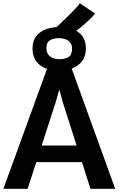

<svg xmlns="http://www.w3.org/2000/svg" viewBox="-20 -1175 738 1195"><path d="M152 0H1L274 -750H425.5L697 0H543L371.5 -536.5L349 -618L326 -536.5ZM149.5 -166 169.5 -269H510.5L531.5 -166ZM346 -735.5Q270 -735.5 225.8 -772.2Q181.5 -809 182.5 -875Q183 -924 207.8 -953Q232.5 -982 270.5 -994.5Q308.5 -1007 349.5 -1007Q425.5 -1007 470 -973.2Q514.5 -939.5 514.5 -873Q514 -823.5 490.2 -793.5Q466.5 -763.5 428.5 -749.5Q390.5 -735.5 346 -735.5ZM347 -806.5Q383.5 -806.5 406 -819.8Q428.5 -833 428.5 -872Q428.5 -905.5 405.2 -921.5Q382 -937.5 347 -937.5Q317.5 -938.5 293.2 -926Q269 -913.5 269 -874Q269 -842.5 290.5 -824.8Q312 -807 347 -806.5ZM388.5 -946.5 325.5 -999.5Q328.5 -1002.5 344.2 -1017.5Q360 -1032.5 381 -1053Q402 -1073.5 423.5 -1094.8Q445 -1116 459.8 -1132.8Q474.5 -1149.5 476.5 -1155L572 -1090.5Q555.5 -1071 532.2 -1048.8Q509 -1026.5 483.2 -1005.5Q457.5 -984.5 432.8 -969Q408 -953.5 388.5 -946.5Z"/></svg>

Font: Merriweather Sans SemiBold
Style: Regular
Weight: 600
Designer: Eben Sorkin
Foundry: Eben Sorkin
Version: Version 2.001